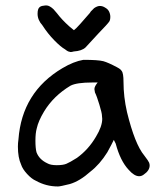

<svg xmlns="http://www.w3.org/2000/svg" viewBox="-20 -672 610 696"><path d="M283.2 -455.1Q335 -455.1 354.5 -450.2Q372.1 -445.3 403.3 -428.7Q413.1 -423.8 418 -418.9L420.9 -415Q427.7 -407.2 427.7 -375Q427.7 -321.3 440.4 -265.6Q468.8 -149.4 502.9 -108.4Q518.6 -87.9 520.5 -82.5Q522.5 -77.1 522.5 -72.3Q522.5 -53.7 501 -39.1Q493.2 -33.2 484.4 -33.2Q466.8 -33.2 446.3 -56.6Q416 -88.9 399.4 -151.4L392.6 -165Q389.6 -159.2 383.8 -147.5Q377.9 -135.7 369.1 -120.1Q341.8 -76.2 307.6 -49.8Q269.5 -15.6 233.4 -4.9Q198.2 3.9 190.4 3.9Q189.5 3.9 189.5 3.9Q147.5 3.9 110.4 -16.6Q94.7 -23.4 78.1 -41.5Q61.5 -59.6 56.6 -75.2Q44.9 -100.6 44.9 -140.6Q44.9 -153.3 46.9 -167Q59.6 -337.9 206.1 -424.8Q247.1 -449.2 282.2 -455.1ZM322.3 -349.6Q322.3 -358.4 334 -373H314.5Q257.8 -373 235.4 -361.3Q173.8 -324.2 139.6 -267.6Q119.1 -233.4 113.3 -207Q108.4 -189.5 108.4 -162.1Q108.4 -134.8 112.3 -120.1Q122.1 -93.8 151.4 -80.1Q163.1 -73.2 185.5 -73.2Q208 -73.2 220.2 -78.1Q232.4 -83 258.8 -99.6Q300.8 -129.9 328.1 -176.8Q350.6 -213.9 350.6 -241.2Q350.6 -246.1 349.6 -252V-252.9Q349.6 -261.7 340.3 -292.5Q331.1 -323.2 324.2 -336.9L322.3 -348.6ZM116.2 -622.1Q116.2 -639.6 123 -645.5Q127.9 -650.4 138.7 -651.4Q142.6 -652.3 144.5 -652.3Q146.5 -652.3 149.4 -652.3Q160.2 -651.4 173.8 -638.7Q180.7 -630.9 186.5 -624Q204.1 -600.6 231.4 -576.2Q242.2 -567.4 248 -562.5Q254.9 -567.4 271 -585.4Q287.1 -603.5 292 -609.4Q301.8 -620.1 305.7 -625Q308.6 -630.9 314.5 -635.7L321.3 -642.6Q333 -650.4 341.8 -650.4Q350.6 -650.4 358.4 -646Q366.2 -641.6 369.1 -638.7Q373 -634.8 375 -630.9Q379.9 -621.1 379.9 -611.3Q379.9 -599.6 376 -593.8Q370.1 -585 335.9 -549.8Q294.9 -504.9 290 -500Q276.4 -487.3 247.1 -485.4Q240.2 -483.4 236.8 -483.4Q233.4 -483.4 232.4 -484.4Q226.6 -484.4 215.8 -493.2Q200.2 -502 176.8 -525.9Q153.3 -549.8 133.8 -580.1Q116.2 -599.6 116.2 -622.1Z"/></svg>

Font: JasonHandwriting2
Style: SemiBold
Weight: 600
Version: Version 1.04.7